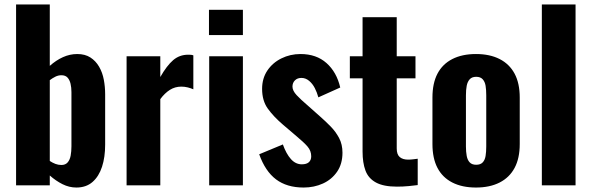

<svg xmlns="http://www.w3.org/2000/svg" viewBox="-20 -830 2652 860"><path d="M322 10Q290 10 260 -5Q230 -20 203 -44V0H52V-810H203V-535Q231 -560 262 -574Q293 -588 326 -588Q361 -588 385 -572.5Q409 -557 424 -531Q439 -505 445 -473Q451 -441 451 -408V-182Q451 -126 437 -83Q423 -40 394.5 -15Q366 10 322 10ZM255 -91Q273 -91 283 -102.5Q293 -114 296.5 -133Q300 -152 300 -175V-417Q300 -438 296 -455Q292 -472 282.5 -482.5Q273 -493 255 -493Q241 -493 228 -486.5Q215 -480 203 -471V-109Q215 -101 228 -96Q241 -91 255 -91Z M547 0V-578H698V-485Q727 -536 755.5 -560.5Q784 -585 823 -585Q830 -585 835.5 -584.5Q841 -584 846 -582V-430Q835 -435 821 -438.5Q807 -442 792 -442Q764 -442 741 -427.5Q718 -413 698 -386V0Z M917 0V-578H1068V0ZM916 -673V-786H1068V-673Z M1340 10Q1265 10 1216.5 -26.5Q1168 -63 1141 -139L1247 -183Q1262 -141 1283 -117.5Q1304 -94 1332 -94Q1353 -94 1363.5 -103.5Q1374 -113 1374 -130Q1374 -154 1358 -173Q1342 -192 1301 -226L1247 -272Q1205 -308 1179.5 -343.5Q1154 -379 1154 -432Q1154 -479 1177.5 -514Q1201 -549 1240.5 -568.5Q1280 -588 1326 -588Q1397 -588 1442.5 -547.5Q1488 -507 1504 -438L1406 -394Q1400 -416 1390 -435.5Q1380 -455 1364.5 -468Q1349 -481 1330 -481Q1312 -481 1301 -470Q1290 -459 1290 -442Q1290 -424 1308.5 -404Q1327 -384 1360 -356L1414 -308Q1438 -287 1461 -263.5Q1484 -240 1499 -211.5Q1514 -183 1514 -146Q1514 -96 1490 -61Q1466 -26 1426.5 -8Q1387 10 1340 10Z M1758 6Q1698 6 1664 -12.5Q1630 -31 1617 -66Q1604 -101 1604 -151V-479H1547V-578H1604V-753H1757V-578H1841V-479H1757V-165Q1757 -138 1770.5 -126.5Q1784 -115 1808 -115Q1820 -115 1831 -116.5Q1842 -118 1851 -119V-1Q1837 1 1811 3.5Q1785 6 1758 6Z M2112 10Q2050 10 2006 -12.5Q1962 -35 1939.5 -78Q1917 -121 1917 -185V-393Q1917 -457 1939.5 -500Q1962 -543 2006 -565.5Q2050 -588 2112 -588Q2174 -588 2218 -565.5Q2262 -543 2285 -500Q2308 -457 2308 -393V-185Q2308 -121 2285 -78Q2262 -35 2218 -12.5Q2174 10 2112 10ZM2113 -92Q2132 -92 2142 -102.5Q2152 -113 2155 -131.5Q2158 -150 2158 -174V-403Q2158 -428 2155 -446Q2152 -464 2142 -475Q2132 -486 2113 -486Q2094 -486 2084 -475Q2074 -464 2070.5 -446Q2067 -428 2067 -403V-174Q2067 -150 2070.5 -131.5Q2074 -113 2084 -102.5Q2094 -92 2113 -92Z M2407 0V-810H2558V0Z"/></svg>

Font: Oswald SemiBold
Style: Regular
Weight: 600
Designer: Vernon Adams
Foundry: Vernon Adams
Version: Version 4.100; ttfautohint (v1.8.1.43-b0c9)